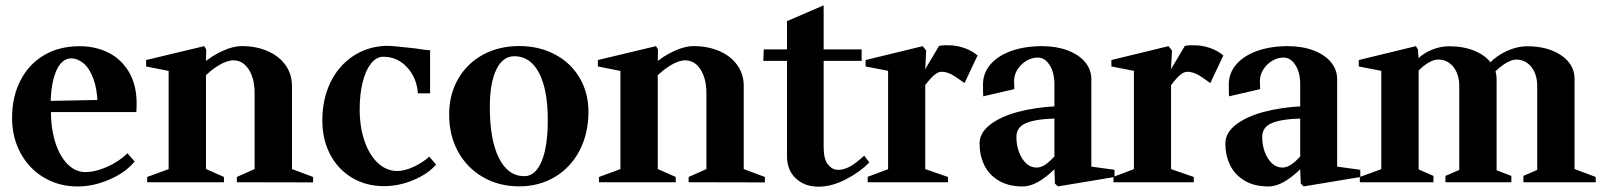

<svg xmlns="http://www.w3.org/2000/svg" viewBox="-20 -691 6074 728"><path d="M25.8 -244Q25.8 -323.8 57.4 -385.6Q89 -447.4 146.7 -481.6Q204.4 -515.8 281.6 -515.8Q342.8 -515.8 391.8 -491Q440.8 -466.2 469.4 -417.2Q498 -368.2 498 -299.2Q498 -276 497 -266H158.6L173 -277.8Q172.2 -208.4 188.8 -154.2Q205.4 -100 235.5 -69.3Q265.6 -38.6 303.6 -38.6Q341.6 -38.6 386.6 -58.6Q431.6 -78.6 463.2 -109.8L490.6 -78.8Q456.8 -37.2 395.8 -10.6Q334.8 16 273.6 16Q204.2 16 147.4 -17.3Q90.6 -50.6 58.2 -110.1Q25.8 -169.6 25.8 -244ZM157.2 -308.2 364.8 -312.2 350 -297.6Q348.4 -354.6 333.7 -393.5Q319 -432.4 296.7 -451Q274.4 -469.6 249.6 -469.6Q227.8 -469.6 210.6 -450.6Q193.4 -431.6 183 -392.1Q172.6 -352.6 171.6 -294Z M538 -20 632.2 -54.4 619.4 -37.4V-434.2L638 -418.4L534 -439V-463.4L754.2 -516L761.8 -504L761 -445.4L748.4 -449.4Q780.8 -477.8 821.9 -497Q863 -516.2 896.2 -516.2Q951.4 -516.2 994.9 -497.2Q1038.4 -478.2 1062.7 -443.9Q1087 -409.6 1087 -366V-36.8L1077.2 -53.6L1167.2 -20V0.6L878 0V-20L960 -56.4L945.4 -35V-338Q945.4 -393.2 923.1 -427.7Q900.8 -462.2 865.2 -462.2Q840.6 -462.2 809.1 -443.1Q777.6 -424 750.2 -395L761 -422.6V-35L748.2 -55.8L829.2 -20V0H538Z M1202.2 -234Q1202.2 -314.2 1232.4 -377.3Q1262.6 -440.4 1317.3 -477.3Q1372 -514.2 1442 -517.2Q1457.2 -517.6 1486.2 -514.7Q1515.2 -511.8 1557 -507.2Q1598.4 -500.2 1610.8 -500.8V-337.2H1564.4Q1560.4 -396.2 1522.8 -436.6Q1485.2 -477 1430.8 -475.8Q1405.6 -474.6 1385.8 -449Q1366 -423.4 1354.9 -378.5Q1343.8 -333.6 1343.8 -277Q1343.8 -209.2 1362.2 -156Q1380.6 -102.8 1413.1 -72.7Q1445.6 -42.6 1487 -42.6Q1513.4 -42.6 1547.4 -58Q1581.4 -73.4 1607.6 -97.2L1633.4 -67Q1602.6 -31.2 1547.5 -8.2Q1492.4 14.8 1436.2 14.8Q1368.2 14.8 1314.9 -17Q1261.6 -48.8 1231.9 -105.4Q1202.2 -162 1202.2 -234Z M1683 -256.9Q1683 -332 1716.8 -391.3Q1750.7 -450.6 1811.1 -483.5Q1871.6 -516.4 1948.8 -516.4Q2024.4 -516.4 2084.4 -484.5Q2144.5 -452.6 2177.8 -395.8Q2211.2 -339 2211.2 -266.8Q2211.2 -185.7 2177.9 -121Q2144.6 -56.4 2084.5 -20.4Q2024.5 15.6 1948.8 15.6Q1871.6 15.6 1811.1 -19.5Q1750.7 -54.5 1716.8 -116.1Q1683 -177.7 1683 -256.9ZM2057 -235.9Q2057 -351.2 2023.8 -414.5Q1990.6 -477.8 1930.4 -477.8Q1886.2 -477.8 1861.7 -426.9Q1837.2 -376 1837.2 -285Q1837.2 -160.8 1871.7 -91.9Q1906.2 -23 1967.8 -23Q2010 -23 2033.5 -78.9Q2057 -134.8 2057 -235.9Z M2251 -20 2345.2 -54.4 2332.4 -37.4V-434.2L2351 -418.4L2247 -439V-463.4L2467.2 -516L2474.8 -504L2474 -445.4L2461.4 -449.4Q2493.8 -477.8 2534.9 -497Q2576 -516.2 2609.2 -516.2Q2664.4 -516.2 2707.9 -497.2Q2751.4 -478.2 2775.7 -443.9Q2800 -409.6 2800 -366V-36.8L2790.2 -53.6L2880.2 -20V0.6L2591 0V-20L2673 -56.4L2658.4 -35V-338Q2658.4 -393.2 2636.1 -427.7Q2613.8 -462.2 2578.2 -462.2Q2553.6 -462.2 2522.1 -443.1Q2490.6 -424 2463.2 -395L2474 -422.6V-35L2461.2 -55.8L2542.2 -20V0H2251Z M2964 -99V-468.6L2972.8 -460.2H2874.2L2876 -503.8H2972.8L2964 -495.4V-610.8L3103 -670.8V-495.4L3094.6 -503.8H3247V-460.2H3094.6L3103 -468.6V-134Q3103 -86.8 3119.5 -67Q3136 -47.2 3156.2 -47.2H3161.2Q3179 -47.4 3200.6 -58.4Q3222.2 -69.4 3257 -100.8L3276 -75.2Q3244 -41 3189.4 -12.1Q3134.8 16.8 3083.2 16.8Q3030.8 16.8 2997.4 -14.6Q2964 -46 2964 -99Z M3270 -20.6 3355.4 -52.6 3347.4 -41.6V-430.6L3355.8 -420.8L3262 -439V-463.4L3478.6 -516L3491.8 -499.4L3487.6 -418.6L3482.8 -419.8L3540.6 -517Q3559 -520.4 3584.5 -519.2Q3610 -518 3636.8 -508.8Q3663.6 -499.6 3686.6 -480.8L3637.2 -376L3620.8 -387.6Q3597.8 -404.4 3582 -411.6Q3566.2 -418.8 3549.4 -418.8Q3537.6 -418.8 3523.2 -407.1Q3508.8 -395.4 3490 -370.4Q3483.6 -363.8 3474.8 -353.2L3488.2 -375.4V-41.6L3480.2 -52.6L3574.4 -20V0H3270Z M3694.2 -147Q3694.2 -187.2 3733.9 -218.1Q3773.6 -249 3839.6 -266.6Q3905.6 -284.2 3985.6 -288.2L3978 -279.8V-371Q3978 -415.8 3959.8 -444.3Q3941.6 -472.8 3914.8 -472.8Q3893 -472.8 3872.3 -460.7Q3851.6 -448.6 3838.6 -428.5Q3825.6 -408.4 3825 -385Q3825.4 -366.4 3826 -353L3708.2 -325.8Q3707.2 -336.6 3707.2 -371Q3707.2 -413.4 3735 -446.2Q3762.8 -479 3813.7 -497.5Q3864.6 -516 3931 -516Q3985.2 -516 4027.9 -500Q4070.6 -484 4094.3 -455.5Q4118 -427 4118 -391V-51.2L4109.6 -60.4L4205.8 -47.2V-19.8L3991.2 15.8L3980 5L3977.6 -58L3982.6 -53.8Q3912.8 16 3858.2 16Q3802.8 16 3765.7 -6.8Q3728.6 -29.6 3711.4 -66.4Q3694.2 -103.2 3694.2 -147ZM3983.2 -103.4 3978 -89.4V-255.6L3987.6 -241.8Q3909 -240.2 3871.4 -224.7Q3833.8 -209.2 3833.8 -171.6Q3833.8 -141.2 3843.7 -114.5Q3853.6 -87.8 3870.9 -71.7Q3888.2 -55.6 3910.2 -55.6Q3926.6 -55.6 3943.4 -66.7Q3960.2 -77.8 3983.2 -103.4Z M4202 -20.6 4287.4 -52.6 4279.4 -41.6V-430.6L4287.8 -420.8L4194 -439V-463.4L4410.6 -516L4423.8 -499.4L4419.6 -418.6L4414.8 -419.8L4472.6 -517Q4491 -520.4 4516.5 -519.2Q4542 -518 4568.8 -508.8Q4595.6 -499.6 4618.6 -480.8L4569.2 -376L4552.8 -387.6Q4529.8 -404.4 4514 -411.6Q4498.2 -418.8 4481.4 -418.8Q4469.6 -418.8 4455.2 -407.1Q4440.8 -395.4 4422 -370.4Q4415.6 -363.8 4406.8 -353.2L4420.2 -375.4V-41.6L4412.2 -52.6L4506.4 -20V0H4202Z M4626.2 -147Q4626.2 -187.2 4665.9 -218.1Q4705.6 -249 4771.6 -266.6Q4837.6 -284.2 4917.6 -288.2L4910 -279.8V-371Q4910 -415.8 4891.8 -444.3Q4873.6 -472.8 4846.8 -472.8Q4825 -472.8 4804.3 -460.7Q4783.6 -448.6 4770.6 -428.5Q4757.6 -408.4 4757 -385Q4757.4 -366.4 4758 -353L4640.2 -325.8Q4639.2 -336.6 4639.2 -371Q4639.2 -413.4 4667 -446.2Q4694.8 -479 4745.7 -497.5Q4796.6 -516 4863 -516Q4917.2 -516 4959.9 -500Q5002.6 -484 5026.3 -455.5Q5050 -427 5050 -391V-51.2L5041.6 -60.4L5137.8 -47.2V-19.8L4923.2 15.8L4912 5L4909.6 -58L4914.6 -53.8Q4844.8 16 4790.2 16Q4734.8 16 4697.7 -6.8Q4660.6 -29.6 4643.4 -66.4Q4626.2 -103.2 4626.2 -147ZM4915.2 -103.4 4910 -89.4V-255.6L4919.6 -241.8Q4841 -240.2 4803.4 -224.7Q4765.8 -209.2 4765.8 -171.6Q4765.8 -141.2 4775.7 -114.5Q4785.6 -87.8 4802.9 -71.7Q4820.2 -55.6 4842.2 -55.6Q4858.6 -55.6 4875.4 -66.7Q4892.2 -77.8 4915.2 -103.4Z M5136 -20 5225.4 -52.6 5217.4 -41.6V-430.6L5225.8 -420.8L5132 -439V-463.4L5348.6 -516L5356.2 -504L5359 -462.8L5354.4 -467Q5376.6 -488.8 5409.1 -502.2Q5441.6 -515.6 5474 -515.6Q5528.8 -515.6 5570.7 -498.4Q5612.6 -481.2 5634.4 -450.8L5627 -450.4Q5653.8 -479.6 5693.3 -497.6Q5732.8 -515.6 5769.6 -515.6Q5849.2 -515.6 5899.7 -481.1Q5950.2 -446.6 5950.2 -392V-41.6L5942.2 -53L6030.4 -20V0H5756.2V-24L5816.6 -50.2L5808.6 -39.2V-364Q5808.6 -409.4 5786.3 -437.3Q5764 -465.2 5728.4 -465.2Q5712.8 -465.2 5690.1 -451.8Q5667.4 -438.4 5645 -415.2L5649.2 -426Q5650.8 -421.2 5652 -414Q5654.6 -402.4 5654.6 -392V-37.6L5646.6 -48.6L5710.6 -24V0H5460.6V-24L5521 -50.2L5513 -39.2V-364Q5513 -409.4 5490.7 -437.3Q5468.4 -465.2 5432.8 -465.2Q5415.8 -465.2 5394.9 -452.6Q5374 -440 5355 -419.6L5359 -431V-41L5351 -52L5415.2 -24V0H5136Z"/></svg>

Font: Wittgenstein
Style: Regular
Weight: 400
Designer: Jörg Drees
Foundry: Jörg Drees
Version: Version 1.003;Glyphs 3.1.2 (3151)